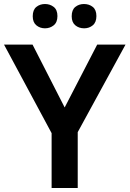

<svg xmlns="http://www.w3.org/2000/svg" viewBox="-20 -936 645 956"><path d="M302 -401 464 -714H605L367 -278V0H237V-273L0 -714H142ZM143 -855Q143 -887 161 -901.5Q179 -916 204 -916Q229 -916 247.5 -901.5Q266 -887 266 -856Q266 -825 247.5 -810Q229 -795 204 -795Q179 -795 161 -810Q143 -825 143 -855ZM337 -855Q337 -887 355 -901.5Q373 -916 398 -916Q424 -916 442 -901.5Q460 -887 460 -856Q460 -825 442 -810Q424 -795 399 -795Q373 -795 355 -810Q337 -825 337 -855Z"/></svg>

Font: Noto Sans Adlam SemiBold
Style: Regular
Weight: 600
Version: Version 3.001